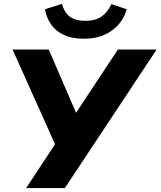

<svg xmlns="http://www.w3.org/2000/svg" viewBox="-20 -957 817 977"><path d="M113 0 260 -223 44 -705H228L367 -383L580 -705H777L310 0ZM408 -760Q344 -760 303 -780Q262 -800 239 -834Q216 -868 209 -910L295 -937Q309 -891 337 -871Q365 -851 415 -851Q466 -851 497.5 -873.5Q529 -896 547 -936L625 -910Q606 -843 549 -801.5Q492 -760 408 -760Z"/></svg>

Font: Nunito Sans Black
Style: Italic
Weight: 900
Italic angle: -9°
Designer: Vernon Adams
Foundry: Vernon Adams
Version: Version 3.006; ttfautohint (v1.8.3)